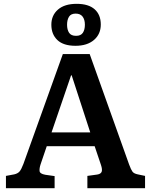

<svg xmlns="http://www.w3.org/2000/svg" viewBox="-20 -982 787 1002"><path d="M11 0V-64L54 -72Q72 -76 81.5 -86.5Q91 -97 102 -126L308 -700H448L654 -123Q664 -96 671.5 -86Q679 -76 699 -72L737 -64V0H436V-64L487 -71Q506 -74 510.5 -85.5Q515 -97 507 -121L474 -219H224L192 -125Q185 -104 186.5 -89.5Q188 -75 216 -70L265 -63V0ZM249 -291H451L354 -589H351ZM374 -743Q311 -743 279.5 -773Q248 -803 248 -853Q248 -902 282.5 -932Q317 -962 380 -962Q442 -962 474 -933.5Q506 -905 506 -854Q506 -804 470.5 -773.5Q435 -743 374 -743ZM377 -795Q402 -795 412.5 -811Q423 -827 423 -853Q423 -880 411 -895.5Q399 -911 375 -911Q350 -911 340 -894.5Q330 -878 330 -853Q330 -827 340.5 -811Q351 -795 377 -795Z"/></svg>

Font: Literata SemiBold
Style: Regular
Weight: 600
Designer: Latin by Veronika Burian and Jose Scaglione. Greek by Irene Vlachou. Cyrillic by Vera Evstafieva.
Foundry: TypeTogether
Version: Version 3.103; ttfautohint (v1.8.4.7-5d5b);gftools[0.9.29]